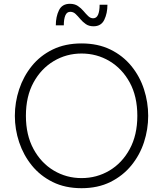

<svg xmlns="http://www.w3.org/2000/svg" viewBox="-20 -978 857 1008"><path d="M471 -840Q447 -840 430.5 -851.5Q414 -863 401.5 -878Q389 -893 377 -904.5Q365 -916 349 -916Q331 -916 323 -897Q315 -878 315 -845H273Q273 -890 289.5 -924Q306 -958 347 -958Q372 -958 389 -946.5Q406 -935 418.5 -920Q431 -905 443 -893.5Q455 -882 469 -882Q487 -882 495 -901Q503 -920 503 -953H544Q544 -908 527.5 -874Q511 -840 471 -840ZM408 10Q322 10 256.5 -22.5Q191 -55 147 -109.5Q103 -164 80.5 -231.5Q58 -299 58 -370Q58 -441 80.5 -509Q103 -577 147 -631.5Q191 -686 256.5 -718Q322 -750 408 -750Q494 -750 559.5 -718Q625 -686 669.5 -631.5Q714 -577 736 -509Q758 -441 758 -370Q758 -299 736 -231.5Q714 -164 669.5 -109.5Q625 -55 559.5 -22.5Q494 10 408 10ZM408 -43Q488 -43 554.5 -82.5Q621 -122 661 -195.5Q701 -269 701 -370Q701 -472 661 -545Q621 -618 554.5 -657.5Q488 -697 408 -697Q329 -697 262.5 -657.5Q196 -618 156 -545Q116 -472 116 -370Q116 -269 156 -195.5Q196 -122 262.5 -82.5Q329 -43 408 -43Z"/></svg>

Font: Be Vietnam Pro ExtraLight
Style: Regular
Weight: 200
Designer: Lam Bao, Tony Le, Vietanh Nguyen
Foundry: Yellow Type Foundry
Version: Version 1.002; ttfautohint (v1.8.3)